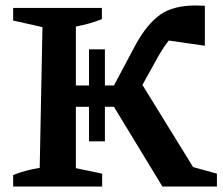

<svg xmlns="http://www.w3.org/2000/svg" viewBox="-20 -681 816 701"><path d="M28 0V-42Q73 -60 125 -68L135 -582L28 -606V-652H352V-611Q309 -594 257 -584V-369H305V-501H363V-369H396L477 -521Q517 -593 564.5 -627Q612 -661 694 -661Q710 -661 728 -660V-514L596 -533Q578 -510 561 -481L500 -371L685 -71L772 -47V0H573L396 -291H363V-165H305V-291H257V-67L353 -47V0Z"/></svg>

Font: Piazzolla SemiBold
Style: Regular
Weight: 600
Designer: Juan Pablo del Peral
Foundry: Huerta Tipografica
Version: Version 1.330